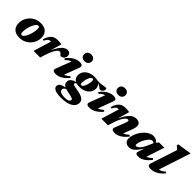

<svg xmlns="http://www.w3.org/2000/svg" viewBox="216 -2031 3603 3603"><g transform="rotate(45 2017.5 -230.0)"><path d="M321.5 -465.5Q389.5 -465.5 434 -441.8Q478.5 -418 500.2 -375.8Q522 -333.5 522 -278.5Q522 -217 499.8 -163.8Q477.5 -110.5 437 -70.2Q396.5 -30 342.5 -7.5Q288.5 15 224.5 15Q156.5 15 112 -8.8Q67.5 -32.5 45.5 -74.8Q23.5 -117 23.5 -171.5Q23.5 -233.5 46 -286.8Q68.5 -340 108.8 -380.2Q149 -420.5 203.2 -443Q257.5 -465.5 321.5 -465.5ZM225.5 -51Q242.5 -51 260.8 -68.8Q279 -86.5 295.8 -116.8Q312.5 -147 325.5 -185Q338.5 -223 346.2 -263.5Q354 -304 354 -342Q354 -375.5 345.5 -387.2Q337 -399 320.5 -399Q303.5 -399 285.2 -381.2Q267 -363.5 250.2 -333.5Q233.5 -303.5 220.5 -265.5Q207.5 -227.5 199.8 -187Q192 -146.5 192 -108.5Q192 -74.5 200.5 -62.8Q209 -51 225.5 -51Z M699 -355Q697 -355 695.2 -355Q693.5 -355 691.5 -355Q669 -355 653.5 -349.2Q638 -343.5 623.5 -325.2Q609 -307 589 -268L560.5 -279Q582.5 -350.5 612.2 -391Q642 -431.5 680.2 -448Q718.5 -464.5 766.5 -464.5Q788 -464.5 804.2 -463.8Q820.5 -463 836.5 -461Q852.5 -459 872 -455.5L795.5 -184.5L793.5 -196Q836 -297.5 876.5 -356.2Q917 -415 955.5 -440.2Q994 -465.5 1030 -465.5Q1071.5 -465.5 1092.8 -443.2Q1114 -421 1114 -385Q1114 -358.5 1101 -336.8Q1088 -315 1066.8 -302Q1045.5 -289 1020.5 -289Q1013 -289 1006 -295.8Q999 -302.5 989.5 -315Q979.5 -328 970 -334Q960.5 -340 949.5 -340Q936.5 -340 921.5 -330.8Q906.5 -321.5 890.8 -301.8Q875 -282 858.5 -251.5Q842 -221 825 -178.8Q808 -136.5 791.5 -82L767 0H591Z M1122 -68 1251 -404 1286.5 -366.5Q1254.5 -367.5 1229 -360.5Q1203.5 -353.5 1178.8 -336.2Q1154 -319 1124 -289.5L1099.5 -314Q1141.5 -368.5 1184 -401.8Q1226.5 -435 1268.5 -450.2Q1310.5 -465.5 1351.5 -465.5Q1406 -465.5 1422 -445.2Q1438 -425 1421.5 -382L1292.5 -38L1255.5 -84.5Q1288 -83.5 1313.2 -90.2Q1338.5 -97 1363 -112.5Q1387.5 -128 1416 -153.5L1439.5 -127.5Q1397 -78 1354.8 -46.5Q1312.5 -15 1271 0Q1229.5 15 1188 15Q1137.5 15 1121 -4.8Q1104.5 -24.5 1122 -68ZM1305.5 -626Q1305.5 -653.5 1317.8 -674.5Q1330 -695.5 1352.8 -707Q1375.5 -718.5 1406.5 -718.5Q1450 -718.5 1477 -694.8Q1504 -671 1504 -630.5Q1504 -603.5 1491.8 -582.5Q1479.5 -561.5 1456.8 -549.8Q1434 -538 1402.5 -538Q1359.5 -538 1332.5 -562.2Q1305.5 -586.5 1305.5 -626Z M1991 -366.5Q1977 -366.5 1965.5 -374.5Q1954 -382.5 1941 -394Q1928 -405.5 1910.5 -415.2Q1893 -425 1867.8 -428.2Q1842.5 -431.5 1806 -424L1810.5 -457.5Q1875 -451.5 1917.5 -455.5Q1960 -459.5 1988 -465.8Q2016 -472 2035.5 -472Q2047 -472 2054.8 -466Q2062.5 -460 2062.5 -447.5Q2062.5 -434 2057 -419.5Q2051.5 -405 2041.8 -393.2Q2032 -381.5 2019.2 -374Q2006.5 -366.5 1991 -366.5ZM1678 -176Q1694.5 -176 1708.8 -190.2Q1723 -204.5 1734.2 -227.5Q1745.5 -250.5 1753.2 -277.2Q1761 -304 1765 -329.5Q1769 -355 1769 -373.5Q1769 -398 1762.5 -407.8Q1756 -417.5 1743.5 -417.5Q1727 -417.5 1712.8 -403.5Q1698.5 -389.5 1687.2 -366.5Q1676 -343.5 1668.2 -316.8Q1660.5 -290 1656.5 -264.5Q1652.5 -239 1652.5 -220.5Q1652.5 -196 1659 -186Q1665.5 -176 1678 -176ZM1747 -465.5Q1806 -465.5 1844.5 -447.8Q1883 -430 1902.2 -398.8Q1921.5 -367.5 1921.5 -327Q1921.5 -284.5 1903.8 -248.5Q1886 -212.5 1853.2 -185.5Q1820.5 -158.5 1775.2 -143.5Q1730 -128.5 1674.5 -128.5Q1616 -128.5 1577 -146.2Q1538 -164 1519 -195.2Q1500 -226.5 1500 -267Q1500 -309.5 1517.5 -345.5Q1535 -381.5 1568 -408.5Q1601 -435.5 1646.2 -450.5Q1691.5 -465.5 1747 -465.5ZM1578.5 259.5Q1516.5 259.5 1474.2 252Q1432 244.5 1406.5 231Q1381 217.5 1370 200Q1359 182.5 1359 162Q1359 137.5 1375.8 115.5Q1392.5 93.5 1439.2 76.5Q1486 59.5 1576.5 51H1621L1616.5 56.5Q1582 59 1556 65.5Q1530 72 1512.8 82.8Q1495.5 93.5 1486.5 107.8Q1477.5 122 1477.5 141Q1477.5 157.5 1492 173.2Q1506.5 189 1538.8 198.8Q1571 208.5 1623.5 208.5Q1663 208.5 1690.2 200.8Q1717.5 193 1731 179.5Q1744.5 166 1744.5 148.5Q1744.5 140 1738.8 132.8Q1733 125.5 1717.2 118.8Q1701.5 112 1672 104.5Q1642.5 97 1594.5 88Q1534.5 77 1500.8 60.5Q1467 44 1453.2 21.5Q1439.5 -1 1439.5 -29Q1439.5 -67 1461.5 -94.8Q1483.5 -122.5 1525.2 -138.5Q1567 -154.5 1627 -155.5L1632.5 -141.5Q1594.5 -142 1579.2 -130.8Q1564 -119.5 1564 -104.5Q1564 -98 1569.2 -92.2Q1574.5 -86.5 1589 -81.2Q1603.5 -76 1630.5 -70Q1657.5 -64 1701.5 -57.5Q1774.5 -45.5 1816.2 -25.5Q1858 -5.5 1875.2 20.8Q1892.5 47 1892.5 77.5Q1892.5 117 1873 150.5Q1853.5 184 1814.5 208.2Q1775.5 232.5 1716.5 246Q1657.5 259.5 1578.5 259.5Z M2017.5 -68 2146.5 -404 2182 -366.5Q2150 -367.5 2124.5 -360.5Q2099 -353.5 2074.2 -336.2Q2049.5 -319 2019.5 -289.5L1995 -314Q2037 -368.5 2079.5 -401.8Q2122 -435 2164 -450.2Q2206 -465.5 2247 -465.5Q2301.5 -465.5 2317.5 -445.2Q2333.5 -425 2317 -382L2188 -38L2151 -84.5Q2183.5 -83.5 2208.8 -90.2Q2234 -97 2258.5 -112.5Q2283 -128 2311.5 -153.5L2335 -127.5Q2292.5 -78 2250.2 -46.5Q2208 -15 2166.5 0Q2125 15 2083.5 15Q2033 15 2016.5 -4.8Q2000 -24.5 2017.5 -68ZM2201 -626Q2201 -653.5 2213.2 -674.5Q2225.5 -695.5 2248.2 -707Q2271 -718.5 2302 -718.5Q2345.5 -718.5 2372.5 -694.8Q2399.5 -671 2399.5 -630.5Q2399.5 -603.5 2387.2 -582.5Q2375 -561.5 2352.2 -549.8Q2329.5 -538 2298 -538Q2255 -538 2228 -562.2Q2201 -586.5 2201 -626Z M2388.5 -268 2360 -279Q2382 -350.5 2411.8 -391Q2441.5 -431.5 2479.8 -448Q2518 -464.5 2566 -464.5Q2587 -464.5 2602.8 -463.8Q2618.5 -463 2634.8 -461Q2651 -459 2671.5 -455.5L2595 -184.5V-195Q2630 -276 2663.5 -328.5Q2697 -381 2728.8 -411Q2760.5 -441 2792.2 -453.2Q2824 -465.5 2856.5 -465.5Q2914.5 -465.5 2940 -439.8Q2965.5 -414 2965.5 -374.5Q2965.5 -354.5 2960 -327.8Q2954.5 -301 2941.5 -267L2853.5 -38L2821 -85.5Q2848.5 -85.5 2872.5 -92.8Q2896.5 -100 2922.2 -117Q2948 -134 2981 -162L3003.5 -136.5Q2960 -82.5 2918 -49.2Q2876 -16 2834.5 -0.5Q2793 15 2751 15Q2703 15 2685.8 -4Q2668.5 -23 2683.5 -61.5L2760.5 -259.5Q2770.5 -286 2774 -299Q2777.5 -312 2777.5 -320.5Q2777.5 -331 2772.2 -337Q2767 -343 2755 -343Q2739 -343 2720.5 -330Q2702 -317 2681 -287.8Q2660 -258.5 2638 -210.2Q2616 -162 2594 -91.5L2565.5 0H2390.5L2498.5 -355Q2496.5 -355 2494.8 -355Q2493 -355 2491 -355Q2468.5 -355 2453 -349.2Q2437.5 -343.5 2423 -325.2Q2408.5 -307 2388.5 -268Z M3316.5 -52 3371 -210H3379.5Q3337.5 -138 3303.2 -93.8Q3269 -49.5 3240.2 -25.8Q3211.5 -2 3184.5 6.5Q3157.5 15 3129 15Q3096.5 15 3070 2Q3043.5 -11 3028 -36.2Q3012.5 -61.5 3012.5 -98.5Q3012.5 -145.5 3028.8 -196.2Q3045 -247 3074 -294.5Q3103 -342 3141.5 -380.2Q3180 -418.5 3224.5 -441Q3269 -463.5 3316.5 -463.5Q3358.5 -463.5 3390.2 -444.5Q3422 -425.5 3446.5 -379L3420 -342Q3413.5 -361.5 3399.2 -373.5Q3385 -385.5 3360.5 -385.5Q3339 -385.5 3315.8 -366.8Q3292.5 -348 3270.8 -317.8Q3249 -287.5 3231.5 -252.2Q3214 -217 3203.8 -183.2Q3193.5 -149.5 3193.5 -125Q3193.5 -109 3198.8 -102.8Q3204 -96.5 3219 -96.5Q3233.5 -96.5 3251 -107Q3268.5 -117.5 3286.5 -137.2Q3304.5 -157 3321.5 -183.5Q3338.5 -210 3352.5 -241.5L3417 -387.5L3471.5 -450.5H3611L3474.5 -36.5L3445.5 -85.5Q3472.5 -87 3496.2 -94.8Q3520 -102.5 3544.5 -119Q3569 -135.5 3597.5 -163.5L3621.5 -139Q3562 -60 3502.5 -22.5Q3443 15 3386.5 15Q3337 15 3320.2 0Q3303.5 -15 3316.5 -52Z M3810.5 -586Q3802.5 -597 3791.8 -607Q3781 -617 3768.5 -627Q3756 -637 3742.5 -647L3752 -680L4013 -720H4035L3811 -36.5L3777.5 -87.5Q3811 -85 3838.2 -90.5Q3865.5 -96 3892 -111.5Q3918.5 -127 3948.5 -154L3972 -128.5Q3927.5 -76 3883.2 -44.5Q3839 -13 3795 1Q3751 15 3708 15Q3659.5 15 3643.2 -5Q3627 -25 3641 -68Z"/></g></svg>

Font: Newsreader 16pt 16pt ExtraBold
Style: Italic
Weight: 800
Italic angle: -17°
Version: Version 1.003